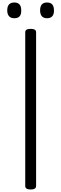

<svg xmlns="http://www.w3.org/2000/svg" viewBox="-20 -1503 491 1537"><path d="M226 14Q204 14 193 7Q182 0 182 -14V-1245Q182 -1259 193 -1265.5Q204 -1272 226 -1272Q247 -1272 258 -1265.5Q269 -1259 269 -1245V-14Q269 0 258 7Q247 14 226 14ZM95 -1357Q67 -1357 52.5 -1373Q38 -1389 38 -1420Q38 -1452 52.5 -1467.5Q67 -1483 95 -1483Q122 -1483 136 -1467.5Q150 -1452 150 -1420Q151 -1388 137 -1372.5Q123 -1357 95 -1357ZM357 -1357Q329 -1357 315 -1373Q301 -1389 301 -1420Q301 -1452 315 -1467.5Q329 -1483 357 -1483Q384 -1483 398 -1467.5Q412 -1452 412 -1420Q413 -1389 398.5 -1373Q384 -1357 357 -1357Z"/></svg>

Font: Playwrite VN
Style: Regular
Weight: 400
Designer: Veronika Burian, José Scaglione
Foundry: TypeTogether
Version: Version 1.002